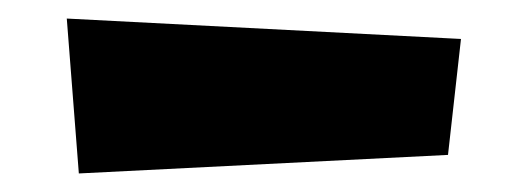

<svg xmlns="http://www.w3.org/2000/svg" viewBox="-20 -430 564 207"><path d="M52 -410 65 -243 463 -263 477 -388Z"/></svg>

Font: Peralta
Style: Regular
Weight: 400
Designer: Astigmatic (AOETI)
Foundry: Astigmatic (AOETI)
Version: Version 1.000